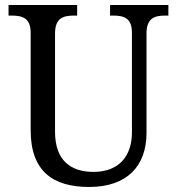

<svg xmlns="http://www.w3.org/2000/svg" viewBox="-20 -734 704 764"><path d="M335 10C484 10 563 -72 563 -205V-600C563 -663 596 -672 638 -672H650V-714H418V-672H430C472 -672 505 -663 505 -604V-207C505 -116 456 -50 352 -50C263 -50 199 -94 199 -210V-600C199 -663 232 -672 275 -672H287V-714H14V-672H26C68 -672 102 -663 102 -604V-216C102 -53 190 10 335 10Z"/></svg>

Font: Noto Serif Devanagari SemiCondensed
Style: Regular
Weight: 400
Width: 4
Designer: Universal Thirst, Indian Type Foundry and the Monotype Design Team
Foundry: Monotype Imaging Inc.
Version: Version 2.004